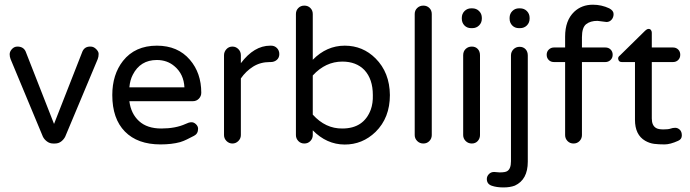

<svg xmlns="http://www.w3.org/2000/svg" viewBox="-20 -612 2962 824"><path d="M334 -391.6Q343.8 -413.1 369.1 -412.1Q381.8 -412.1 392.6 -401.4Q403.3 -390.6 403.3 -380.9Q403.3 -368.2 399.4 -358.4L259.8 -25.4Q253.9 -13.7 242.7 -4.9Q231.4 3.9 215.8 3.9H208Q193.4 3.9 181.6 -4.9Q169.9 -13.7 164.1 -25.4L25.4 -358.4Q21.5 -368.2 21.5 -379.4Q21.5 -390.6 31.2 -401.4Q41 -412.1 54.7 -412.1Q80.1 -412.1 89.8 -391.6L211.9 -80.1Z M776.4 -80.1Q790 -86.9 800.8 -87.4Q811.5 -87.9 820.8 -79.1Q830.1 -70.3 830.1 -59.6Q830.1 -38.1 813 -29.3Q795.9 -20.5 782.2 -13.7Q768.6 -6.8 752.9 -2Q716.8 7.8 668.9 7.8Q570.3 7.8 516.1 -47.4Q461.9 -102.5 461.9 -204.1Q461.9 -292 507.8 -350.6Q559.6 -416 653.3 -416Q743.2 -416 794.9 -355.5Q843.8 -298.8 843.8 -213.9Q843.8 -199.2 833.5 -188.5Q823.2 -177.7 807.6 -177.7H535.2Q542 -124 576.7 -92.3Q611.3 -60.5 672.4 -60.5Q733.4 -60.5 776.4 -80.1ZM653.3 -354.5Q582 -354.5 549.8 -291Q538.1 -268.6 535.2 -237.3H771.5Q768.6 -293.9 729.5 -327.1Q698.2 -354.5 653.3 -354.5Z M1013.7 -340.8Q1070.3 -416 1139.6 -416H1143.6Q1158.2 -416 1168.5 -405.8Q1178.7 -395.5 1178.7 -379.9Q1178.7 -364.3 1168 -355Q1157.2 -345.7 1141.6 -345.7H1137.7Q1097.7 -345.7 1066.4 -326.2Q1035.2 -306.6 1013.7 -275.4V-32.2Q1013.7 -17.6 1002.9 -6.8Q992.2 3.9 977.5 3.9Q962.9 3.9 952.1 -6.8Q941.4 -17.6 941.4 -32.2V-375Q941.4 -389.6 951.7 -400.9Q961.9 -412.1 977.5 -412.1Q992.2 -412.1 1002.9 -401.4Q1013.7 -390.6 1013.7 -375Z M1322.3 -355.5Q1381.8 -416 1459.5 -416Q1537.1 -416 1591.8 -361.3Q1652.3 -300.8 1653.3 -204.1Q1653.3 -106.4 1591.8 -45.9Q1535.2 8.8 1458.5 8.3Q1381.8 7.8 1322.3 -52.7V-32.2Q1322.3 -17.6 1312 -6.8Q1301.8 3.9 1286.1 3.9Q1270.5 3.9 1260.3 -6.8Q1250 -17.6 1250 -32.2V-551.8Q1250 -567.4 1260.3 -577.6Q1270.5 -587.9 1286.1 -587.9Q1301.8 -587.9 1312 -577.6Q1322.3 -567.4 1322.3 -551.8ZM1322.3 -120.1Q1377 -59.6 1449.2 -60.5Q1541 -60.5 1571.3 -141.6Q1581.1 -168.9 1580.1 -204.1Q1580.1 -272.5 1543.9 -311.5Q1508.8 -347.7 1449.2 -347.7Q1377 -347.7 1322.3 -288.1Z M1833 -551.8V-32.2Q1833 -17.6 1822.8 -6.8Q1812.5 3.9 1796.9 3.9Q1781.2 3.9 1770.5 -6.8Q1759.8 -17.6 1759.8 -32.2V-551.8Q1759.8 -567.4 1770.5 -577.6Q1781.2 -587.9 1796.9 -587.9Q1812.5 -587.9 1822.8 -577.6Q1833 -567.4 1833 -551.8Z M2040 -375V-32.2Q2040 -17.6 2030.3 -6.8Q2020.5 3.9 2004.9 3.9Q1989.3 3.9 1978.5 -6.8Q1967.8 -17.6 1967.8 -32.2V-375Q1967.8 -391.6 1978.5 -401.9Q1989.3 -412.1 2004.9 -412.1Q2020.5 -412.1 2030.3 -401.9Q2040 -391.6 2040 -375ZM2047.9 -532.2Q2047.9 -514.6 2036.1 -502.9Q2024.4 -491.2 2006.8 -491.2H2002Q1984.4 -491.2 1973.1 -502.9Q1961.9 -514.6 1961.9 -532.2V-535.2Q1961.9 -552.7 1973.6 -564.5Q1985.4 -576.2 2002 -576.2H2006.8Q2024.4 -576.2 2036.1 -564.5Q2047.9 -552.7 2047.9 -535.2Z M2100.6 126 2124 127.9Q2149.4 127.9 2157.2 122.1Q2172.9 112.3 2172.9 80.1V-374Q2172.9 -389.6 2183.6 -400.4Q2194.3 -411.1 2210 -411.1Q2225.6 -411.1 2235.4 -400.9Q2245.1 -390.6 2245.1 -374V82Q2245.1 159.2 2189.5 184.6Q2168.9 192.4 2140.6 192.4Q2111.3 192.4 2090.3 185.1Q2069.3 177.7 2069.3 156.2Q2069.3 144.5 2078.1 135.3Q2086.9 126 2100.6 126ZM2252.9 -532.2Q2252.9 -514.6 2241.2 -502.9Q2229.5 -491.2 2211.9 -491.2H2207Q2189.5 -491.2 2178.2 -502.9Q2167 -514.6 2167 -532.2V-535.2Q2167 -552.7 2178.7 -564.5Q2190.4 -576.2 2207 -576.2H2211.9Q2229.5 -576.2 2241.2 -564.5Q2252.9 -552.7 2252.9 -535.2Z M2583 -517.6 2543.9 -522.5Q2513.7 -522.5 2495.6 -508.3Q2477.5 -494.1 2477.5 -452.1V-408.2H2578.1Q2591.8 -408.2 2600.6 -399.4Q2609.4 -390.6 2609.4 -377Q2609.4 -363.3 2600.1 -354.5Q2590.8 -345.7 2578.1 -345.7H2477.5V-32.2Q2477.5 -17.6 2467.3 -6.8Q2457 3.9 2441.4 3.9Q2425.8 3.9 2415.5 -6.8Q2405.3 -17.6 2405.3 -32.2V-345.7H2357.4Q2343.8 -345.7 2335 -354.5Q2326.2 -363.3 2326.2 -377Q2326.2 -390.6 2335.4 -399.4Q2344.7 -408.2 2357.4 -408.2H2405.3V-455.1Q2405.3 -524.4 2444.3 -561.5Q2476.6 -591.8 2524.4 -591.8Q2561.5 -591.8 2594.7 -576.2Q2613.3 -566.4 2613.3 -551.8Q2613.3 -537.1 2604.5 -527.3Q2595.7 -517.6 2583 -517.6Z M2890.6 -7.8Q2856.4 7.8 2832 7.8Q2807.6 7.8 2787.6 5.4Q2767.6 2.9 2749 -7.8Q2705.1 -33.2 2705.1 -97.7V-345.7H2648.4Q2633.8 -345.7 2632.8 -361.3Q2632.8 -368.2 2640.6 -374L2749 -480.5Q2755.9 -487.3 2762.7 -487.8Q2769.5 -488.3 2773.4 -483.4Q2777.3 -478.5 2777.3 -471.7V-408.2H2868.2Q2881.8 -408.2 2890.6 -399.4Q2899.4 -390.6 2899.4 -377Q2899.4 -363.3 2890.6 -354.5Q2881.8 -345.7 2868.2 -345.7H2777.3V-103.5Q2777.3 -73.2 2795.9 -62.5Q2805.7 -56.6 2827.1 -56.6Q2848.6 -56.6 2857.9 -60.1Q2867.2 -63.5 2877.9 -63.5Q2888.7 -63.5 2897.5 -55.2Q2906.2 -46.9 2906.2 -30.8Q2906.2 -14.6 2890.6 -7.8Z"/></svg>

Font: NTR
Style: Regular
Weight: 400
Designer: Purushoth Kumar Guthula
Foundry: Silicon Andhra, USA.
Version: Version 1.0.5; ttfautohint (v1.2.25-373a) -l 7 -r 28 -G 50 -